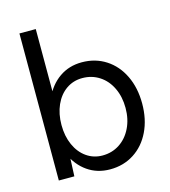

<svg xmlns="http://www.w3.org/2000/svg" viewBox="-109 -808 804 908"><g transform="rotate(-15 293.0 -354.0)"><path d="M70 -720H150V-93L146 0H70ZM108.7 -250Q108.7 -327.2 134.9 -386.5Q161.2 -445.8 208.8 -478.9Q256.3 -512 319 -512Q385 -512 436.3 -478.9Q487.7 -445.8 516.3 -386.4Q545 -327 545 -250Q545 -173 516.3 -113.6Q487.7 -54.2 436.3 -21.1Q385 12 319 12Q256.3 12 208.8 -21.1Q161.2 -54.2 134.9 -113.5Q108.7 -172.8 108.7 -250ZM463.7 -250Q463.7 -304.7 443.1 -347.8Q422.6 -391 385.6 -415.1Q348.6 -439.2 302 -439.2Q257.8 -439.2 223.2 -415.1Q188.7 -391 169.3 -347.8Q150 -304.7 150 -250Q150 -195.4 169.3 -152.2Q188.7 -108.9 223.2 -84.8Q257.7 -60.7 301 -60.7Q347.6 -60.7 384.5 -84.8Q421.5 -109 442.6 -152.2Q463.7 -195.3 463.7 -250Z"/></g></svg>

Font: Oak Sans Light
Style: Regular
Weight: 400
Designer: Erik Kennedy, Walven
Foundry: Erik Kennedy, Walven
Version: Version 1.100;Glyphs 3.1.2 (3151)